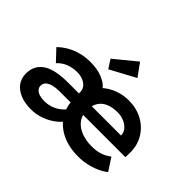

<svg xmlns="http://www.w3.org/2000/svg" viewBox="-154 -1091 1396 1396"><g transform="rotate(45 543.5 -393.5)"><path d="M276 10Q215 10 168 -9Q121 -28 94.5 -63.5Q68 -99 68 -149Q68 -196 87.5 -229Q107 -262 142 -282Q177 -302 226 -310.5Q275 -319 334 -319H888L876 -302V-323Q874 -353 854.5 -374.5Q835 -396 805 -408.5Q775 -421 740 -421Q690 -421 652 -406Q614 -391 592 -358Q570 -325 570 -272Q570 -221 597 -185.5Q624 -150 672 -131Q720 -112 778 -112Q830 -112 867 -124.5Q904 -137 935 -161L998 -65Q970 -42 931 -25Q892 -8 849.5 1Q807 10 763 10Q666 10 594.5 -25Q523 -60 484 -121.5Q445 -183 445 -261Q445 -324 468 -375Q491 -426 531.5 -463Q572 -500 625 -520Q678 -540 738 -540Q817 -539 878.5 -505.5Q940 -472 976 -412.5Q1012 -353 1011 -276L1010 -230H333Q309 -230 286 -226.5Q263 -223 245 -215Q227 -207 216.5 -194Q206 -181 206 -162Q206 -143 218.5 -129Q231 -115 253.5 -108Q276 -101 303 -101Q342 -101 374.5 -113Q407 -125 431 -144Q455 -163 467 -182L515 -103Q496 -75 459.5 -49Q423 -23 376.5 -6.5Q330 10 276 10ZM443 -251V-332Q443 -353 433.5 -369.5Q424 -386 407 -397.5Q390 -409 369 -414.5Q348 -420 326 -420Q280 -420 240.5 -405Q201 -390 169 -356L89 -441Q118 -470 156.5 -492.5Q195 -515 241.5 -527.5Q288 -540 342 -540Q388 -540 428 -530.5Q468 -521 500.5 -501Q533 -481 550.5 -449.5Q568 -418 568 -374V-255ZM470 -594 427 -660 594 -797 665 -699Z"/></g></svg>

Font: Lexend Exa SemiBold
Style: Regular
Weight: 600
Designer: Bonnie Shaver-Troup, Thomas Jockin
Foundry: Lexend
Version: Version 1.007